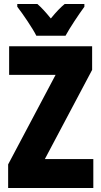

<svg xmlns="http://www.w3.org/2000/svg" viewBox="-20 -947 511 967"><path d="M163 -767H310C331 -806 377 -875 405 -913V-927H306C286 -911 263 -887 236 -854C210 -886 188 -910 168 -927H67V-913C93 -880 146 -802 163 -767ZM450 0V-146H206L444 -595V-714H26V-570H260L21 -119V0Z"/></svg>

Font: Noto Sans Arabic ExtCond Blk
Style: Regular
Weight: 900
Width: 2
Designer: Monotype Design Team, Nadine Chahine, Nizar Qandah and Khaled Hosny
Foundry: Monotype Imaging Inc.
Version: Version 2.012